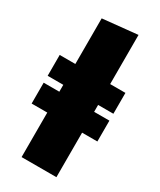

<svg xmlns="http://www.w3.org/2000/svg" viewBox="-199 -828 742 893"><g transform="rotate(30 172.5 -382.0)"><path d="M349 -388V-500H267V-764L80 -745V-500H-4V-388H80V-351H-4V-239H80V0H267V-239H349V-351H267V-388Z"/></g></svg>

Font: Fira Sans Ultra
Style: Regular
Weight: 950
Designer: Carrois Corporate & Edenspiekermann AG
Foundry: Carrois Corporate GbR & Edenspiekermann AG
Version: Version 4.203;PS 004.203;hotconv 1.0.88;makeotf.lib2.5.64775